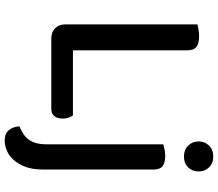

<svg xmlns="http://www.w3.org/2000/svg" viewBox="-74 -638 908 799"><g transform="rotate(90 379.5 -239.0)"><path d="M140 1Q114 1 98 -15Q82 -31 82 -57V-607Q90 -609 103.5 -611.5Q117 -614 132 -614Q161 -614 175.5 -603Q190 -592 190 -564V-89H461Q466 -82 470 -71Q474 -60 474 -46Q474 -23 463 -11Q452 1 434 1ZM686 35Q686 80 674 110.5Q662 141 644 160Q626 179 605 187Q584 195 566 195Q536 195 522 177.5Q508 160 506 134Q524 126 538 117Q552 108 561.5 95Q571 82 576 64Q581 46 581 20V-465Q588 -467 601 -470Q614 -473 629 -473Q658 -473 672 -462Q686 -451 686 -424ZM569 -612Q569 -638 586.5 -655.5Q604 -673 632 -673Q660 -673 677 -655.5Q694 -638 694 -612Q694 -586 677 -568.5Q660 -551 632 -551Q604 -551 586.5 -568.5Q569 -586 569 -612Z"/></g></svg>

Font: Baloo Bhai 2 Medium
Style: Regular
Weight: 500
Designer: Supriya Tembe, Noopur Datye and Ek Type
Foundry: Ek Type
Version: Version 1.640;PS 1.000;hotconv 16.6.51;makeotf.lib2.5.65220;